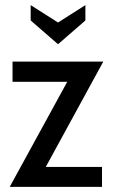

<svg xmlns="http://www.w3.org/2000/svg" viewBox="-20 -731 446 751"><path d="M159 -78H379V0H18L243 -411H29V-490H384ZM100 -651V-711L207 -643L314 -711V-651L207 -558Z"/></svg>

Font: Cabin Condensed
Style: Regular
Weight: 400
Width: 3
Version: Version 2.001